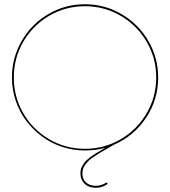

<svg xmlns="http://www.w3.org/2000/svg" viewBox="-20 -703 798 902"><path d="M723.1 -338.9Q723.1 -234.9 666.3 -149.7Q609.4 -64.5 517.1 -23.9Q505.9 -17.6 481.9 -3.9Q458 9.8 448.7 15.4Q439.5 21 422.4 32.2Q405.3 43.5 398.2 50.5Q391.1 57.6 382.3 68.4Q373.5 79.1 370.4 89.8Q367.2 100.6 367.2 112.8Q367.2 138.2 384 154.1Q400.9 169.9 431.2 169.9Q457 169.9 481 153.8L485.8 161.1Q460 179.2 431.2 179.2Q397 179.2 377.4 160.2Q357.9 141.1 357.9 112.8Q357.9 102.5 359.9 93.5Q361.8 84.5 367.2 75.7Q372.6 66.9 376.7 60.5Q380.9 54.2 391.4 45.7Q401.9 37.1 407.7 32.5Q413.6 27.8 428.5 18.6Q443.4 9.3 450.2 5.6Q457 2 475.1 -8.8Q432.1 3.9 378.9 3.9Q323.2 3.9 271 -13.4Q218.8 -30.8 176.5 -62.5Q134.3 -94.2 102.5 -136.5Q70.8 -178.7 53.5 -231Q36.1 -283.2 36.1 -338.9Q36.1 -431.6 82 -511Q127.9 -590.3 207 -636.7Q286.1 -683.1 378.9 -683.1Q471.7 -683.1 551 -636.7Q630.4 -590.3 676.8 -511Q723.1 -431.6 723.1 -338.9ZM546.9 -628.9Q469.7 -673.8 378.9 -673.8Q288.1 -673.8 211.2 -628.9Q134.3 -584 89.6 -507.1Q44.9 -430.2 44.9 -338.9Q44.9 -247.6 89.6 -170.7Q134.3 -93.8 211.2 -48.8Q288.1 -3.9 378.9 -3.9Q469.7 -3.9 546.9 -48.8Q624 -93.8 668.9 -170.9Q713.9 -248 713.9 -338.9Q713.9 -429.7 668.9 -506.8Q624 -584 546.9 -628.9Z"/></svg>

Font: Rawengulk
Style: Ultralight
Weight: 200
Version: Version 0.92